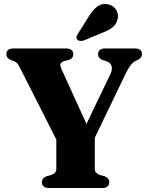

<svg xmlns="http://www.w3.org/2000/svg" viewBox="-20 -943 740 963"><path d="M440 -220 286 -196.5 81.5 -600.5Q72.5 -619 65.8 -626Q59 -633 47.5 -637.5L33 -643Q22 -647.5 17 -655Q12 -662.5 12 -672Q12 -685 21 -692.5Q30 -700 48.5 -700H310.5Q329 -700 338.2 -692.5Q347.5 -685 347.5 -672Q347.5 -648.5 322.5 -641.5L303.5 -637Q287 -632 283.8 -622.8Q280.5 -613.5 289.5 -594L437 -270.5L374 -239L534 -572Q544.5 -594.5 539.5 -611.8Q534.5 -629 510 -637.5L491.5 -643Q483 -646.5 477.5 -653.8Q472 -661 472 -672Q472 -685 481 -692.5Q490 -700 508.5 -700H656Q674.5 -700 683.2 -692.5Q692 -685 692 -672Q692 -662 687.5 -655.5Q683 -649 672.5 -643.5L664.5 -639.5Q654.5 -635.5 646 -627.8Q637.5 -620 628.2 -605.8Q619 -591.5 606 -565ZM262.5 -257.5H455.5V-96Q455.5 -84.5 462 -77.2Q468.5 -70 480.5 -65.5L504.5 -59Q528 -50.5 528 -28Q528 -15.5 519.2 -7.8Q510.5 0 492 0H226Q207.5 0 198.8 -7.8Q190 -15.5 190 -28Q190 -50.5 213.5 -59L237 -65.5Q250 -70 256.2 -77.2Q262.5 -84.5 262.5 -96ZM426 -861.5Q445.5 -893.5 468.2 -910.5Q491 -927.5 521.5 -921.5Q549 -916 562.2 -894.2Q575.5 -872.5 570.5 -850.5Q565.5 -823.5 546.2 -807.5Q527 -791.5 494 -779L400.5 -740Q391.5 -737 382.2 -737.8Q373 -738.5 367.5 -744.5Q362 -751 364 -758.8Q366 -766.5 371 -774Z"/></svg>

Font: Fraunces
Style: Bold
Weight: 700
Version: Version 1.000;[b76b70a41]